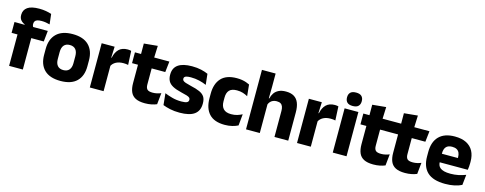

<svg xmlns="http://www.w3.org/2000/svg" viewBox="-27 -1366 5207 2060"><g transform="rotate(15 2576.0 -336.5)"><path d="M228 -676.5Q268.5 -676.5 303.2 -670.2Q338 -664 364 -655L377 -542Q357 -547.5 334.5 -551.5Q312 -555.5 285.5 -555.5Q254 -555.5 236.2 -548.8Q218.5 -542 211.8 -530.2Q205 -518.5 205 -502V-501Q205 -489 208.8 -479.5Q212.5 -470 217.5 -461.5L118.5 -458V-473.5Q92.5 -483.5 74.2 -505Q56 -526.5 56 -561V-563.5Q56 -617 97.8 -646.8Q139.5 -676.5 228 -676.5ZM72.5 0V-426.5H225V0ZM6.5 -349V-469.5L138.5 -468.5L196.5 -469.5H376.5L364 -349Z M645 14Q526 14 465.2 -45.2Q404.5 -104.5 404.5 -212V-276.5Q404.5 -385.5 465.5 -445.8Q526.5 -506 645 -506Q763.5 -506 824.2 -445.8Q885 -385.5 885 -276.5V-212Q885 -104.5 824.5 -45.2Q764 14 645 14ZM645 -106.5Q687.5 -106.5 709.8 -132.2Q732 -158 732 -205.5V-283Q732 -333 709.8 -359Q687.5 -385 645 -385Q602.5 -385 580.2 -359Q558 -333 558 -283V-205.5Q558 -158 580.2 -132.2Q602.5 -106.5 645 -106.5Z M1119 -276 1077 -369H1113Q1125 -430 1159.8 -464.8Q1194.5 -499.5 1258 -499.5Q1269 -499.5 1278.2 -498Q1287.5 -496.5 1296 -494.5L1303.5 -340Q1293 -343 1279 -344.2Q1265 -345.5 1250.5 -345.5Q1201.5 -345.5 1168 -327.2Q1134.5 -309 1119 -276ZM969 0V-491.5H1113L1106.5 -334.5L1122 -332.5V0Z M1582 11Q1516.5 11 1477.8 -8.8Q1439 -28.5 1422 -68Q1405 -107.5 1405 -165.5V-440H1557V-190Q1557 -154 1573.2 -137.2Q1589.5 -120.5 1634 -120.5Q1658.5 -120.5 1682.5 -126Q1706.5 -131.5 1726 -140L1713 -13.5Q1687.5 -2.5 1654.2 4.2Q1621 11 1582 11ZM1339 -369.5V-489.5H1721.5L1708 -369.5ZM1407 -478.5 1406.5 -605.5 1558 -620 1552.5 -478.5Z M1967.5 12Q1909 12 1862 1.8Q1815 -8.5 1781.5 -22L1768.5 -150.5Q1807 -134.5 1853.8 -121.8Q1900.5 -109 1955 -109Q1998.5 -109 2016.8 -118.2Q2035 -127.5 2035 -147V-149Q2035 -162.5 2025.8 -171.2Q2016.5 -180 1993.8 -187Q1971 -194 1930 -203.5Q1868.5 -218 1832.5 -237.8Q1796.5 -257.5 1781.2 -286.2Q1766 -315 1766 -354.5V-358.5Q1766 -431.5 1818 -467.8Q1870 -504 1971 -504Q2028 -504 2073.5 -493.5Q2119 -483 2150 -468.5L2163 -349Q2127 -365 2082.8 -375.5Q2038.5 -386 1990 -386Q1960.5 -386 1943.8 -382Q1927 -378 1920.2 -370.5Q1913.5 -363 1913.5 -352V-350.5Q1913.5 -338.5 1921.5 -330Q1929.5 -321.5 1950.8 -314Q1972 -306.5 2012 -297Q2074 -283.5 2112 -266.2Q2150 -249 2167.5 -221.8Q2185 -194.5 2185 -149.5V-145Q2185 -65.5 2131.5 -26.8Q2078 12 1967.5 12Z M2469 13Q2352 13 2295.5 -48.5Q2239 -110 2239 -221.5V-272.5Q2239 -382 2295.5 -443.5Q2352 -505 2468.5 -505Q2498.5 -505 2524.5 -500.8Q2550.5 -496.5 2572.5 -489Q2594.5 -481.5 2611 -473L2623.5 -346.5Q2599 -360.5 2569.5 -369.8Q2540 -379 2503 -379Q2445 -379 2419 -351Q2393 -323 2393 -270V-227.5Q2393 -173.5 2420.5 -144.5Q2448 -115.5 2506.5 -115.5Q2543 -115.5 2572.2 -124.2Q2601.5 -133 2628 -147L2616 -20Q2590 -6 2552 3.5Q2514 13 2469 13Z M3020 0V-289Q3020 -316 3013 -335.8Q3006 -355.5 2989.8 -366Q2973.5 -376.5 2944.5 -376.5Q2921 -376.5 2903 -368.2Q2885 -360 2873.2 -345.8Q2861.5 -331.5 2855 -313.5L2824 -385H2859.5Q2867 -418.5 2885 -445Q2903 -471.5 2934.8 -487.2Q2966.5 -503 3014.5 -503Q3069.5 -503 3104.5 -481.8Q3139.5 -460.5 3156.2 -418.5Q3173 -376.5 3173 -313.5V0ZM2704 0V-660.5H2856V-513.5L2853.5 -351.5L2857 -339.5V0Z M3420.5 -276 3378.5 -369H3414.5Q3426.5 -430 3461.2 -464.8Q3496 -499.5 3559.5 -499.5Q3570.5 -499.5 3579.8 -498Q3589 -496.5 3597.5 -494.5L3605 -340Q3594.5 -343 3580.5 -344.2Q3566.5 -345.5 3552 -345.5Q3503 -345.5 3469.5 -327.2Q3436 -309 3420.5 -276ZM3270.5 0V-491.5H3414.5L3408 -334.5L3423.5 -332.5V0Z M3667.5 0V-491.5H3820.5V0ZM3744 -538Q3701 -538 3681.5 -557.8Q3662 -577.5 3662 -611V-614.5Q3662 -648 3681.5 -667.5Q3701 -687 3744 -687Q3786 -687 3805.8 -667.5Q3825.5 -648 3825.5 -614.5V-611Q3825.5 -577 3805.8 -557.5Q3786 -538 3744 -538Z M4119 11Q4053.5 11 4014.8 -8.8Q3976 -28.5 3959 -68Q3942 -107.5 3942 -165.5V-440H4094V-190Q4094 -154 4110.2 -137.2Q4126.5 -120.5 4171 -120.5Q4195.5 -120.5 4219.5 -126Q4243.5 -131.5 4263 -140L4250 -13.5Q4224.5 -2.5 4191.2 4.2Q4158 11 4119 11ZM3876 -369.5V-489.5H4258.5L4245 -369.5ZM3944 -478.5 3943.5 -605.5 4095 -620 4089.5 -478.5Z M4471 11Q4405.5 11 4366.8 -8.8Q4328 -28.5 4311 -68Q4294 -107.5 4294 -165.5V-440H4446V-190Q4446 -154 4462.2 -137.2Q4478.5 -120.5 4523 -120.5Q4547.5 -120.5 4571.5 -126Q4595.5 -131.5 4615 -140L4602 -13.5Q4576.5 -2.5 4543.2 4.2Q4510 11 4471 11ZM4228 -369.5V-489.5H4610.5L4597 -369.5ZM4296 -478.5 4295.5 -605.5 4447 -620 4441.5 -478.5Z M4917.5 12.5Q4783.5 12.5 4719.5 -47.2Q4655.5 -107 4655.5 -221.5V-272.5Q4655.5 -385.5 4715.5 -445.8Q4775.5 -506 4890 -506Q4967 -506 5018.2 -479.8Q5069.5 -453.5 5095.2 -405Q5121 -356.5 5121 -288.5V-272Q5121 -253 5119.2 -233.2Q5117.5 -213.5 5114.5 -196.5H4976.5Q4978.5 -225.5 4979 -251.2Q4979.5 -277 4979.5 -298Q4979.5 -328.5 4970 -349.2Q4960.5 -370 4940.8 -381Q4921 -392 4890 -392Q4844 -392 4822.8 -367.2Q4801.5 -342.5 4801.5 -297V-252L4802.5 -235.5V-200.5Q4802.5 -181.5 4808.8 -164.5Q4815 -147.5 4830.8 -134.8Q4846.5 -122 4874.2 -114.8Q4902 -107.5 4945 -107.5Q4990.5 -107.5 5032.5 -116.2Q5074.5 -125 5113 -140L5100.5 -25Q5066.5 -7.5 5020 2.5Q4973.5 12.5 4917.5 12.5ZM4736.5 -196.5V-291H5083.5V-196.5Z"/></g></svg>

Font: Anek Gurmukhi Medium
Style: Bold
Weight: 700
Version: Version 1.003